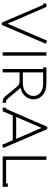

<svg xmlns="http://www.w3.org/2000/svg" viewBox="738 -1250 522 2037"><g transform="rotate(90 998.5 -232.0)"><path d="M54.2 -463.9 231.9 -51.8 412.1 -471.2 444.8 -457 245.1 8.8H220.2L32.2 -429.2H18.1V-463.9Z M570.8 0H534.7V-463.9H570.8Z M863.8 -213.9Q925.8 -213.9 962.2 -248Q998.5 -282.2 998.5 -327.1Q998.5 -369.6 964.1 -399.4Q929.7 -429.2 864.7 -429.2H748.5V-213.9ZM1057.6 0Q1038.6 0 1025.1 -8.1Q1011.7 -16.1 993.7 -38.1L920.4 -127Q917.5 -130.9 909.4 -140.4Q901.4 -149.9 899.9 -151.9Q898.4 -153.8 892.3 -160.2Q886.2 -166.5 884.3 -167.5Q882.3 -168.5 876.2 -172.1Q870.1 -175.8 866.2 -176Q862.3 -176.3 854.7 -177.7Q847.2 -179.2 839.4 -179.2Q831.5 -179.2 820.8 -179.2H748.5V0H712.4V-429.2H695.8V-463.9H864.7Q945.3 -463.9 990 -423.8Q1034.7 -383.8 1034.7 -328.1Q1034.7 -279.8 1002 -240.5Q969.2 -201.2 909.7 -188Q924.3 -178.7 946.8 -149.9L1020.5 -61Q1034.2 -44.9 1040.5 -40.5Q1046.9 -36.1 1057.6 -36.1H1070.8V0Z M1453.6 -143.1 1337.4 -412.1 1221.7 -143.1ZM1123.5 0V-36.1H1136.2L1325.7 -473.1H1350.6L1550.3 -6.8L1517.6 6.8L1468.3 -106.9H1206.5L1160.6 0Z M1926.3 -54.2H1962.4V0H1640.1V-463.9H1676.3V-36.1H1926.3Z"/></g></svg>

Font: RawengulkPcs
Style: Regular
Weight: 400
Version: Version 0.92